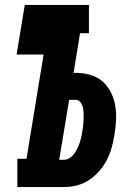

<svg xmlns="http://www.w3.org/2000/svg" viewBox="-20 -755 540 775"><path d="M50 0V-114H87L156 -535H47L80 -735H339V-621H303L277 -461H286Q315 -461 343.5 -453Q372 -445 393 -427Q414 -409 427 -383.5Q440 -358 445 -329.5Q450 -301 448.5 -271Q447 -241 442 -211Q438 -186 431 -160Q424 -134 411.5 -110Q399 -86 380.5 -64.5Q362 -43 339 -28Q316 -13 290 -6.5Q264 0 238 0ZM219 -110H238Q250 -110 261 -117Q272 -124 279.5 -134.5Q287 -145 292.5 -156.5Q298 -168 302 -180Q306 -192 308.5 -204Q311 -216 313 -228Q315 -240 316 -252Q317 -264 317.5 -276Q318 -288 317.5 -299.5Q317 -311 314.5 -322Q312 -333 304.5 -342.5Q297 -352 286 -352H259Z"/></svg>

Font: Iosevka Curly Slab HvObl
Style: Regular
Weight: 900
Italic angle: -9°
Monospace: yes
Designer: Belleve Invis
Foundry: Belleve Invis
Version: Version 11.1.0; ttfautohint (v1.8.3)